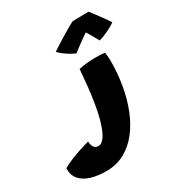

<svg xmlns="http://www.w3.org/2000/svg" viewBox="-503 -870 1202 1287"><g transform="rotate(-30 98.0 -227.0)"><path d="M-55.5 266Q-122.5 266 -174.2 249.8Q-226 233.5 -254.2 199.8Q-282.5 166 -279.5 114.5Q-248.5 96.5 -208.2 80.2Q-168 64 -129 51.5Q-90 39 -64 32Q-63.5 49.5 -58.8 63.5Q-54 77.5 -44 85.5Q-34 93.5 -19 93.5Q-1.5 93.5 13.2 80.8Q28 68 40 46.5Q52 25 61.8 -2Q71.5 -29 79 -57Q92.5 -108 102.2 -168.8Q112 -229.5 118.8 -293.5Q125.5 -357.5 130 -417Q160 -424 194.5 -427.2Q229 -430.5 262.5 -430.5Q297.5 -430.5 332 -426.5Q334 -417 335 -406.2Q336 -395.5 336.8 -383.5Q337.5 -371.5 337.5 -358.5Q337.5 -263.5 321.8 -172.5Q306 -81.5 274.5 -2.2Q243 77 196 137.2Q149 197.5 86 231.8Q23 266 -55.5 266ZM374 -719.5Q388 -701.5 407 -676.2Q426 -651 444.8 -625.2Q463.5 -599.5 476.5 -579Q447 -557.5 409 -540.2Q371 -523 342.5 -515Q333.5 -531.5 324.2 -547.8Q315 -564 306.5 -578.5Q298 -593 292.2 -603Q286.5 -613 284 -616.5H300.5Q293.5 -612 278.8 -602.2Q264 -592.5 244.8 -578.8Q225.5 -565 204.8 -549.5Q184 -534 164.5 -518.5Q149 -524 126.5 -537Q104 -550 82.8 -566Q61.5 -582 49 -596.5Q77 -615 106.5 -633.8Q136 -652.5 163.5 -669Q191 -685.5 213.2 -698.2Q235.5 -711 248.5 -717.5Q259 -718 284 -718.5Q309 -719 335.2 -719.2Q361.5 -719.5 374 -719.5Z"/></g></svg>

Font: Grandstander Thin Black
Style: Italic
Weight: 900
Italic angle: -15°
Version: Version 1.200